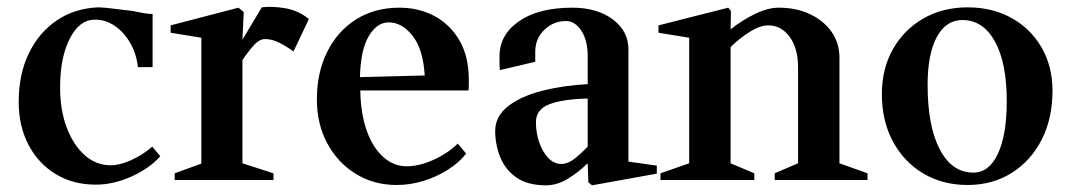

<svg xmlns="http://www.w3.org/2000/svg" viewBox="-20 -539 3209 575"><path d="M267 14Q199 14 147 -17.5Q95 -49 65.5 -105Q36 -161 36 -234Q36 -316 66 -378.5Q96 -441 149.5 -477.5Q203 -514 274 -517Q288 -517 316 -513.5Q344 -510 378 -506Q396 -502 411 -499.5Q426 -497 437 -497V-338H393Q389 -376 371 -408.5Q353 -441 324.5 -461Q296 -481 262 -480Q217 -479 188.5 -422.5Q160 -366 160 -277Q160 -209 180 -156.5Q200 -104 234 -74Q268 -44 312 -44Q339 -44 374 -60Q409 -76 436 -100L460 -71Q427 -34 373 -10Q319 14 267 14Z M503 0V-20L583 -49V-426L491 -441V-463L694 -516L710 -503L706 -420L764 -517Q794 -521 833.5 -514.5Q873 -508 905 -482L859 -385Q835 -402 814.5 -412Q794 -422 774 -422Q758 -422 743 -406.5Q728 -391 708 -362Q707 -360 706 -359V-50L799 -20V0Z M1168 15Q1100 15 1046 -18Q992 -51 960.5 -109Q929 -167 929 -241Q929 -322 960 -384Q991 -446 1046.5 -481Q1102 -516 1176 -516Q1235 -516 1282 -490.5Q1329 -465 1356.5 -417Q1384 -369 1384 -300Q1384 -293 1384 -284.5Q1384 -276 1383 -268H1059Q1060 -201 1077.5 -150Q1095 -99 1126.5 -70Q1158 -41 1198 -41Q1235 -41 1277.5 -60Q1320 -79 1351 -109L1376 -79Q1355 -52 1321 -30.5Q1287 -9 1247.5 3Q1208 15 1168 15ZM1144 -472Q1109 -472 1084.5 -431Q1060 -390 1058 -308L1252 -313Q1247 -392 1215.5 -432Q1184 -472 1144 -472Z M1615 16Q1560 16 1526.5 -7.5Q1493 -31 1478 -68.5Q1463 -106 1463 -147Q1463 -190 1500.5 -220Q1538 -250 1601.5 -266.5Q1665 -283 1740 -287V-371Q1740 -418 1721 -447Q1702 -476 1675 -476Q1638 -476 1611 -450.5Q1584 -425 1583 -387Q1583 -376 1583 -367.5Q1583 -359 1583 -354L1477 -329Q1476 -338 1476 -349Q1476 -360 1476 -371Q1476 -435 1534.5 -475.5Q1593 -516 1694 -516Q1768 -516 1815 -481Q1862 -446 1862 -391V-55L1947 -43V-19L1753 16L1742 7L1740 -50Q1711 -22 1679.5 -3Q1648 16 1615 16ZM1661 -48Q1680 -48 1699 -62.5Q1718 -77 1740 -100V-244Q1664 -242 1624.5 -226.5Q1585 -211 1585 -173Q1585 -141 1595 -112.5Q1605 -84 1622 -66Q1639 -48 1661 -48Z M1958 0V-20L2044 -50V-426L1952 -441V-463L2161 -516L2169 -506L2168 -451Q2200 -477 2239.5 -496.5Q2279 -516 2312 -516Q2365 -516 2406 -496.5Q2447 -477 2470.5 -443.5Q2494 -410 2494 -366V-50L2578 -20V0H2300V-20L2370 -50V-338Q2370 -394 2345 -428.5Q2320 -463 2281 -463Q2256 -463 2225 -443.5Q2194 -424 2168 -398V-50L2239 -20V0Z M2878 15Q2803 15 2745 -19.5Q2687 -54 2654 -115.5Q2621 -177 2621 -257Q2621 -333 2654 -391.5Q2687 -450 2745 -483.5Q2803 -517 2878 -517Q2952 -517 3009.5 -485Q3067 -453 3099.5 -396.5Q3132 -340 3132 -267Q3132 -184 3099.5 -120.5Q3067 -57 3009.5 -21Q2952 15 2878 15ZM2895 -22Q2942 -22 2968.5 -78.5Q2995 -135 2995 -236Q2995 -351 2959.5 -415Q2924 -479 2862 -479Q2813 -479 2785.5 -428Q2758 -377 2758 -285Q2758 -161 2794.5 -91.5Q2831 -22 2895 -22Z"/></svg>

Font: Wittgenstein Semibold
Style: Regular
Weight: 600
Designer: Jörg Drees
Foundry: Jörg Drees
Version: Version 1.303; ttfautohint (v1.8.4.7-5d5b)